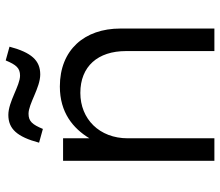

<svg xmlns="http://www.w3.org/2000/svg" viewBox="-68 -684 753 656"><g transform="rotate(-90 308.0 -356.5)"><path d="M163 -427V-517H86V0H163V-296C163 -393 229 -458 318 -458C409 -458 461 -398 461 -302V0H538V-321C538 -444 465 -528 340 -528C251 -528 197 -483 163 -427ZM148 -599 195 -586C210 -622 221 -635 247 -635C281 -635 336 -595 381 -595C429 -595 456 -625 476 -700L429 -713C414 -677 403 -664 377 -664C343 -664 288 -704 243 -704C195 -704 168 -674 148 -599Z"/></g></svg>

Font: Mission
Style: Regular
Weight: 400
Version: Version 1.000;FEAKit 1.0